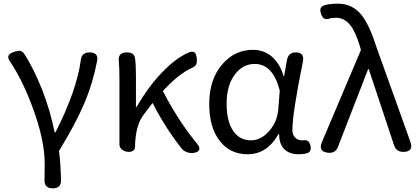

<svg xmlns="http://www.w3.org/2000/svg" viewBox="-20 -829 2288 1048"><path d="M268 199Q220 199 223 151Q224 127 224 65Q224 -67 156 -248Q104 -388 37 -490Q20 -513 27 -526.5Q34 -540 64 -548Q83 -553 92 -551Q104 -548 113 -534Q163 -457 209 -342Q256 -221 278 -107H283Q398 -333 421 -500Q425 -543 469 -543Q519 -543 510 -496Q487 -375 440 -264.5Q393 -154 302 -5Q311 61 313 154Q314 199 268 199Z M975 -14Q881 -132 813 -267Q785 -232 762 -200Q719 -142 717 -28V-26Q717 -14 707.5 -7Q698 0 685 0Q663 0 648 -11Q632 -22 632 -42V-197V-394Q632 -458 629 -492Q621 -543 673 -543Q712 -543 717 -512Q722 -477 722 -416V-246H726Q787 -352 859 -428Q938 -512 1013 -544Q1034 -551 1044 -541Q1052 -533 1054 -508Q1056 -488 1051 -478Q1045 -465 1029 -459Q955 -426 869 -332Q952 -171 1056 -44Q1073 -24 1067 -10.5Q1061 3 1033 6H1030Q1014 7 998.5 1Q983 -5 975 -14Z M1332 13Q1237 13 1181 -58Q1122 -131 1122 -262Q1122 -396 1194 -479Q1262 -557 1360 -557Q1416 -557 1458 -525Q1506 -487 1528 -414H1531L1542 -478L1547 -504Q1555 -543 1594 -543Q1644 -543 1633 -491Q1576 -210 1576 -119Q1576 -92 1592 -77Q1606 -63 1630 -63Q1631 -63 1632 -63Q1667 -70 1675 -33Q1681 -1 1657 7Q1638 13 1611 13Q1560 13 1533 -14Q1503 -42 1504 -97H1500Q1438 13 1332 13ZM1350 -63Q1404 -63 1448.5 -113Q1493 -163 1499 -232L1503 -283L1507 -335Q1470 -480 1370 -480Q1307 -480 1264 -425Q1217 -365 1217 -263Q1217 -168 1252 -115.5Q1287 -63 1350 -63Z M1772 5Q1715 -1 1737 -53L1950 -556L1944 -578Q1920 -657 1891 -693Q1859 -732 1814 -732Q1797 -732 1782 -729Q1744 -713 1732 -755Q1726 -773 1730 -783Q1734 -794 1750 -800Q1779 -809 1824 -809Q1902 -809 1951 -750Q1995 -697 2034 -574L2137 -287L2220 -55Q2239 0 2181 0Q2143 0 2131 -36L1993 -451H1989L1825 -28Q1812 8 1772 5Z"/></svg>

Font: GenSenRounded TW R
Style: Regular
Weight: 400
Version: Version 1.501;PS 1;hotconv 16.6.51;makeotf.lib2.5.65220